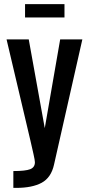

<svg xmlns="http://www.w3.org/2000/svg" viewBox="-20 -770 432 935"><path d="M45 145V63Q104 63 127 54Q150 45 150 20Q150 11 143 -20Q136 -51 128 -86L12 -578H120L198 -146L273 -578H381L243 32Q229 95 183 120Q137 145 58 145ZM102 -685V-750H294V-685Z"/></svg>

Font: Oswald
Style: Regular
Weight: 400
Designer: Vernon Adams
Foundry: Vernon Adams
Version: Version 4.103; ttfautohint (v1.8.3)